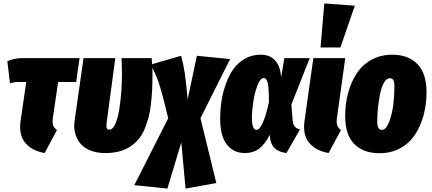

<svg xmlns="http://www.w3.org/2000/svg" viewBox="-20 -873 2516 1119"><path d="M318.8 -395 288.1 -186Q284.2 -158.7 289.6 -143.1Q294.9 -127.4 312 -115.2L240.2 19Q163.6 4.9 126 -42Q88.4 -88.9 100.1 -168.9L132.8 -395H82Q60.5 -395 38.1 -387.2L22.9 -516.1Q63 -534.2 108.9 -534.2H443.8L423.8 -395Z M863.8 -534.2Q868.7 -480.5 868.7 -445.8Q868.7 -394 866.7 -351.8Q864.7 -309.6 859.6 -264.9Q854.5 -220.2 845 -185.5Q835.4 -150.9 821.3 -117.4Q807.1 -84 786.1 -60.1Q765.1 -36.1 737.8 -17.8Q710.4 0.5 673.8 9.8Q637.2 19 592.8 19Q541 19 502.7 2.4Q464.4 -14.2 444.3 -41.5Q424.3 -68.8 416.7 -101.1Q409.2 -133.3 414.6 -168L466.8 -534.2H651.9L601.6 -158.2Q598.6 -135.7 601.8 -126.5Q605 -117.2 616.7 -117.2Q636.7 -117.2 652.1 -151.1Q667.5 -185.1 675.5 -238Q683.6 -291 687.3 -344Q690.9 -397 690.9 -446.8Q690.9 -464.8 688.5 -534.2Z M1321.3 -528.8 1148.4 -184.1 1240.7 193.8 1061.5 226.1 1036.6 -43 955.6 226.1 762.7 206.1 960.4 -184.1Q928.2 -318.8 907.7 -383.3Q887.2 -447.8 856.4 -496.1L1035.6 -547.9Q1049.3 -496.6 1056.6 -448Q1064 -399.4 1073.7 -293.9L1127.4 -547.9Z M1498.5 -554.2Q1555.2 -554.2 1585.2 -519Q1615.2 -483.9 1618.2 -419.9L1637.2 -534.2H1785.2L1678.2 -264.2L1685.5 -171.9Q1687.5 -146.5 1698.5 -134.5Q1709.5 -122.6 1728.5 -119.1L1649.4 19Q1604 13.2 1580.3 -9.8Q1556.6 -32.7 1553.2 -76.2L1552.2 -86.9Q1524.4 -32.7 1490 -6.8Q1455.6 19 1407.2 19Q1339.8 19 1301.5 -31.5Q1263.2 -82 1263.2 -178.2Q1263.2 -231.9 1270.8 -283.2Q1278.3 -334.5 1296.4 -384.3Q1314.5 -434.1 1340.8 -471.2Q1367.2 -508.3 1408 -531.2Q1448.7 -554.2 1498.5 -554.2ZM1516.6 -418Q1496.6 -418 1480.2 -374.8Q1463.9 -331.5 1456.1 -279.5Q1448.2 -227.5 1448.2 -187Q1448.2 -116.2 1474.6 -116.2Q1511.2 -116.2 1547.4 -276.9Q1547.4 -357.4 1540.8 -387.7Q1534.2 -418 1516.6 -418Z M1870.1 -853 2047.9 -839.8 1963.9 -596.2H1848.1ZM1992.2 -534.2 1943.8 -186Q1939.9 -158.7 1945.1 -142.8Q1950.2 -127 1967.3 -115.2L1895 19Q1818.4 4.9 1780.8 -42Q1743.2 -88.9 1754.9 -168.9L1806.2 -534.2Z M2191.9 20Q2097.7 20 2044.7 -33.9Q1991.7 -87.9 1991.7 -195.8Q1991.7 -269 2009.3 -333Q2026.9 -397 2060.1 -446.8Q2093.3 -496.6 2146.5 -525.4Q2199.7 -554.2 2266.1 -554.2Q2359.9 -554.2 2412.8 -499.5Q2465.8 -444.8 2465.8 -336.9Q2465.8 -263.7 2448.2 -199.7Q2430.7 -135.7 2397.5 -86.4Q2364.3 -37.1 2311.3 -8.5Q2258.3 20 2191.9 20ZM2206.1 -116.2Q2230 -116.2 2247.6 -161.6Q2265.1 -207 2272 -261.7Q2278.8 -316.4 2278.8 -367.2Q2278.8 -395 2272.5 -406Q2266.1 -417 2252 -417Q2232.9 -417 2218 -391.1Q2203.1 -365.2 2195.1 -325.2Q2187 -285.2 2182.9 -244.4Q2178.7 -203.6 2178.7 -167Q2178.7 -138.7 2185.3 -127.4Q2191.9 -116.2 2206.1 -116.2Z"/></svg>

Font: Fira Sans Compressed Heavy
Style: Italic
Weight: 900
Width: 3
Italic angle: -8°
Designer: Carrois Corporate & Edenspiekermann AG
Foundry: Carrois Corporate GbR & Edenspiekermann AG
Version: Version 4.203;PS 004.203;hotconv 1.0.88;makeotf.lib2.5.64775